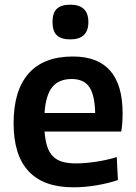

<svg xmlns="http://www.w3.org/2000/svg" viewBox="-20 -790 580 819"><path d="M293 9Q166 9 102 -59.5Q38 -128 38 -264Q38 -404 102 -476.5Q166 -549 291 -549Q503 -549 503 -307Q503 -281 501.5 -263.5Q500 -246 497 -229H170Q173 -191 181.5 -165Q190 -139 206 -123Q222 -107 246 -100Q270 -93 304 -93Q342 -93 389 -100Q436 -107 478 -120L483 -22Q442 -8 391.5 0.5Q341 9 293 9ZM286 -453Q231 -453 203 -418.5Q175 -384 170 -308H386Q384 -386 360.5 -419.5Q337 -453 286 -453ZM280 -622Q241 -622 222.5 -639.5Q204 -657 204 -696Q204 -735 222.5 -752.5Q241 -770 280 -770Q357 -770 357 -696Q357 -622 280 -622Z"/></svg>

Font: Encode Sans Narrow
Style: SemiBold
Weight: 600
Designer: Pablo Impallari, Andres Torresi
Foundry: Pablo Impallari, Andres Torresi
Version: Version 1.000; ttfautohint (v1.00) -l 8 -r 50 -G 200 -x 14 -